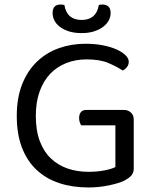

<svg xmlns="http://www.w3.org/2000/svg" viewBox="-20 -814 679 847"><path d="M570 -70Q570 -52 559.5 -40Q549 -28 528 -17Q503 -5 459 4Q415 13 370 13Q300 13 242 -6Q184 -25 142 -64Q100 -103 77 -162.5Q54 -222 54 -303Q54 -383 78 -443Q102 -503 143.5 -542.5Q185 -582 240 -601.5Q295 -621 357 -621Q399 -621 434.5 -614Q470 -607 495 -595.5Q520 -584 534 -570Q548 -556 548 -542Q548 -528 540 -518Q532 -508 521 -503Q494 -521 457 -536.5Q420 -552 362 -552Q314 -552 273 -536Q232 -520 202 -489Q172 -458 155 -411Q138 -364 138 -303Q138 -238 155.5 -191.5Q173 -145 204.5 -115Q236 -85 278.5 -70.5Q321 -56 371 -56Q407 -56 439 -62Q471 -68 489 -77V-261H338Q335 -266 332 -274.5Q329 -283 329 -293Q329 -310 337 -319.5Q345 -329 360 -329H527Q545 -329 557.5 -317.5Q570 -306 570 -287ZM340 -726Q405 -726 416 -792Q420 -793 424 -793.5Q428 -794 433 -794Q449 -794 458.5 -785Q468 -776 468 -756Q468 -740 460 -724.5Q452 -709 436 -696.5Q420 -684 396 -676Q372 -668 340 -668Q307 -668 283 -676Q259 -684 243 -696.5Q227 -709 219.5 -725Q212 -741 212 -756Q212 -794 247 -794Q256 -794 264 -792Q275 -726 340 -726Z"/></svg>

Font: Baloo Thambi 2
Style: Regular
Weight: 400
Designer: Aadarsh Rajan and Ek Type
Foundry: Ek Type
Version: Version 1.640;hotconv 1.0.111;makeotfexe 2.5.65597; ttfautoh